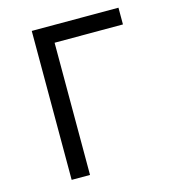

<svg xmlns="http://www.w3.org/2000/svg" viewBox="-109 -820 817 909"><g transform="rotate(-15 300.0 -365.0)"><path d="M130 0V-730H555V-648H220V0Z"/></g></svg>

Font: JetBrainsMonoNL NF
Style: Regular
Weight: 400
Designer: Philipp Nurullin, Konstantin Bulenkov
Foundry: JetBrains
Version: Version 2.304; ttfautohint (v1.8.4.7-5d5b);Nerd Fonts 3.2.1